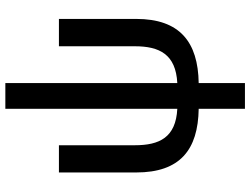

<svg xmlns="http://www.w3.org/2000/svg" viewBox="-134 -656 981 754"><g transform="rotate(-90 357.0 -279.5)"><path d="M306.2 191.4H407.2V9.8C568.8 7.3 659.2 -64.5 659.2 -235.8V-539.1H551.8V-241.2C551.8 -144.5 520.5 -80.1 407.2 -74.2V-749.5H306.2V-74.2C193.4 -80.1 163.1 -144.5 163.1 -241.2V-539.1H56.2V-235.8C56.2 -63.5 145 7.3 306.2 9.8Z"/></g></svg>

Font: Winston Medium
Style: Regular
Weight: 500
Designer: Vernon Adams, Kim Jin-seong, David Berlow, Cristiano Sobral
Foundry: The Winston Project Authors
Version: Version 3.004